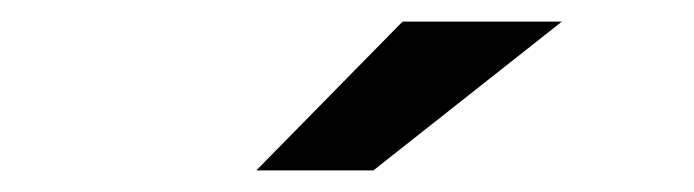

<svg xmlns="http://www.w3.org/2000/svg" viewBox="-20 -764 640 177"><path d="M216.3 -606.9 351.1 -744.1H498L324.2 -606.9Z"/></svg>

Font: Montserrat SemiBold
Style: Regular
Weight: 600
Designer: Julieta Ulanovsky
Foundry: Julieta Ulanovsky
Version: Version 7.200